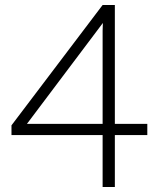

<svg xmlns="http://www.w3.org/2000/svg" viewBox="-20 -749 629 769"><path d="M440 -253V-729H391L26 -247V-208H391V0H440V-208H570V-253ZM88 -253 392 -657 391 -626V-253Z"/></svg>

Font: Spoqa Han Sans Neo Light
Style: Regular
Weight: 300
Designer: [Spoqa Han Sans Neo] Dong-huui Kim ___ Younghwa Kang ___ Yujin Lee ___ [Noto Sans] Ryoko NISHIZUKA ____ (kana & ideograp
Foundry: Spoqa (http://www.spoqa-han-sans.com)
Version: Version 1.100;hotconv 1.0.109;makeotfexe 2.5.65596